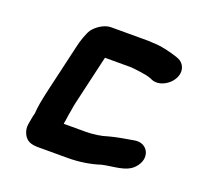

<svg xmlns="http://www.w3.org/2000/svg" viewBox="-103 -631 793 774"><g transform="rotate(20 293.5 -244.5)"><path d="M77 -90 74 -79C71 -67 70 -53 67 -40C65 -25 67 -11 75 4C87 25 104 33 137 33H263C312 33 361 25 400 12C448 1 502 4 533 -29C577 -75 549 -134 494 -126C460 -120 420 -114 388 -105C361 -96 327 -91 292 -91H201C201 -96 202 -100 203 -104C205 -118 207 -136 211 -154C212 -163 214 -174 217 -187L266 -398H372C378 -398 383 -398 387 -397C390 -397 393 -397 398 -396L414 -394C431 -392 453 -388 466 -383L475 -379C510 -366 549 -391 564 -417C586 -454 568 -487 544 -496L534 -500C503 -510 462 -521 421 -521C416 -522 411 -522 404 -522H247C218 -522 187 -500 172 -480C160 -462 148 -426 142 -398L93 -187C85 -151 79 -121 77 -90Z"/></g></svg>

Font: Electronic
Style: ThkIt
Weight: 900
Version: Version 1.011